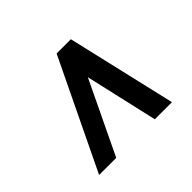

<svg xmlns="http://www.w3.org/2000/svg" viewBox="-126 -927 904 904"><g transform="rotate(-45 326.5 -475.0)"><path d="M73.5 -202 336.5 -748H431.5L558.5 -202H444.5L361.5 -565L187.5 -202Z"/></g></svg>

Font: Merriweather ExtraBold
Style: Italic
Weight: 800
Italic angle: -7.8°
Version: Version 2.101